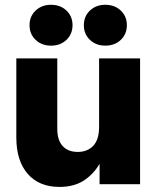

<svg xmlns="http://www.w3.org/2000/svg" viewBox="-20 -755 641 787"><path d="M224.1 11.2Q140.1 11.2 93.5 -42.5Q46.9 -96.2 46.9 -191.4V-515.6H214.8V-226.6Q214.8 -180.7 236.8 -156.5Q258.8 -132.3 298.8 -132.3Q338.4 -132.3 362.3 -157.5Q386.2 -182.6 386.2 -235.4V-515.6H554.2V0H388.2V-83.5Q362.3 -39.6 322.3 -14.2Q282.2 11.2 224.1 11.2ZM411.6 -567.9Q373.5 -567.9 348.6 -591.6Q323.7 -615.2 323.7 -651.9Q323.7 -688 348.6 -711.7Q373.5 -735.4 411.6 -735.4Q450.2 -735.4 475.1 -711.7Q500 -688 500 -651.9Q500 -615.2 475.1 -591.6Q450.2 -567.9 411.6 -567.9ZM189 -567.9Q150.9 -567.9 126 -591.6Q101.1 -615.2 101.1 -651.9Q101.1 -688 126 -711.7Q150.9 -735.4 189 -735.4Q227.5 -735.4 252.4 -711.7Q277.3 -688 277.3 -651.9Q277.3 -615.2 252.4 -591.6Q227.5 -567.9 189 -567.9Z"/></svg>

Font: Inter Display ExtraBold
Style: Regular
Weight: 800
Designer: Rasmus Andersson
Foundry: rsms
Version: Version 4.000;git-a52131595